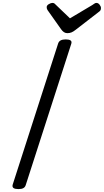

<svg xmlns="http://www.w3.org/2000/svg" viewBox="-20 -1286 714 1320"><path d="M107 14Q84 14 73.5 7Q63 0 67 -16L380 -988Q385 -1002 397.5 -1008.5Q410 -1015 432 -1015Q455 -1015 465 -1008Q475 -1001 470 -985L157 -14Q153 0 141 7Q129 14 107 14ZM643 -1266Q655 -1266 664.5 -1254Q674 -1242 674 -1231Q674 -1221 671 -1216Q668 -1211 663 -1207L500 -1081Q485 -1069 472 -1063.5Q459 -1058 443 -1058Q430 -1058 419.5 -1065Q409 -1072 400 -1085L308 -1215Q303 -1223 302 -1228Q301 -1233 301 -1237Q301 -1249 315.5 -1257.5Q330 -1266 340 -1266Q350 -1266 355 -1261.5Q360 -1257 367 -1250L461 -1160L614 -1251Q621 -1255 628 -1260.5Q635 -1266 643 -1266Z"/></svg>

Font: Playwrite NZ
Style: Regular
Weight: 400
Designer: Veronika Burian, José Scaglione
Foundry: TypeTogether
Version: Version 1.002